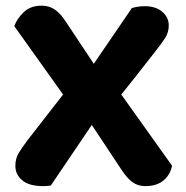

<svg xmlns="http://www.w3.org/2000/svg" viewBox="-20 -632 639 660"><path d="M251.3 -269.2 219 -276 29.2 -542.1Q38 -567.4 61.4 -590Q84.8 -612.5 122.8 -612.5Q148.7 -612.5 168.5 -599.2Q188.2 -585.9 207.8 -555.2L336.1 -362L375.8 -336.7L571.4 -62.4Q565.1 -30.2 541.4 -11.2Q517.8 7.8 479.8 7.8Q454.6 7.8 436.2 -5.2Q417.7 -18.1 397.3 -49ZM366.4 -269.8 322.4 -242.2 154.6 5.8Q148.3 6.8 141.3 7.3Q134.3 7.8 127.8 7.8Q80.4 7.8 56.6 -12.1Q32.8 -32 32.8 -61.7Q32.8 -86.8 44.3 -105.9Q55.7 -125 74.8 -150.2L219.3 -335.9L285.8 -388.3L433.2 -604.2Q440.5 -606.7 452.4 -608.7Q464.2 -610.7 477 -610.7Q515.5 -610.7 537.8 -591.6Q560.1 -572.5 560.1 -544.6Q560.1 -520.9 547.7 -501.5Q535.4 -482.2 514.5 -456Q478.3 -409.4 441.7 -363Q405 -316.7 366.4 -269.8Z"/></svg>

Font: Baloo Bhaijaan 2
Style: Regular
Weight: 400
Designer: Sanskriti Dholi, Noopur Datye and Ek Type
Foundry: Ek Type
Version: Version 1.701